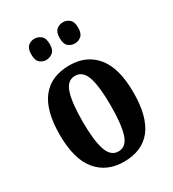

<svg xmlns="http://www.w3.org/2000/svg" viewBox="-184 -854 871 966"><g transform="rotate(-30 251.5 -371.0)"><path d="M250 10Q151 10 94 -59Q37 -128 37 -269Q37 -410 92 -479Q147 -548 253 -548Q352 -548 408.5 -479Q465 -410 465 -269Q465 10 250 10ZM252 -49Q298 -49 315.5 -105Q333 -161 333 -269Q333 -378 315 -433Q297 -488 251 -488Q206 -488 188 -433Q170 -378 170 -269Q170 -161 188.5 -105Q207 -49 252 -49ZM334 -629Q312 -629 296 -642.5Q280 -656 280 -690Q280 -725 296 -738.5Q312 -752 334 -752Q354 -752 370.5 -738.5Q387 -725 387 -690Q387 -656 370.5 -642.5Q354 -629 334 -629ZM167 -629Q147 -629 131 -642.5Q115 -656 115 -690Q115 -725 131 -738.5Q147 -752 167 -752Q188 -752 205 -738.5Q222 -725 222 -690Q222 -656 205 -642.5Q188 -629 167 -629Z"/></g></svg>

Font: Noto Serif Tamil ExtraCondensed
Style: Bold
Weight: 700
Width: 2
Designer: Indian Type Foundry, Tom Grace, and the Monotype Design Team
Foundry: Monotype Imaging Inc.
Version: Version 2.004; ttfautohint (v1.8.4.7-5d5b)